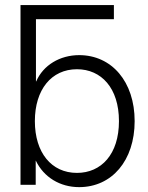

<svg xmlns="http://www.w3.org/2000/svg" viewBox="-20 -748 599 777"><path d="M300.3 9.3C432.6 9.3 524.9 -98.1 524.9 -257.8C524.9 -417.5 432.1 -524.9 300.3 -524.9C222.7 -524.9 154.8 -484.4 126.5 -418.5H125.5V-670.4H440.9V-727.5H63V0H124.5V-97.7H125C157.2 -30.8 222.7 9.3 300.3 9.3ZM291.5 -48.3C188 -48.3 121.1 -130.4 121.1 -257.8C121.1 -385.3 188 -467.8 291.5 -467.8C389.6 -467.8 461.4 -392.1 461.4 -257.8C461.4 -123.5 389.6 -48.3 291.5 -48.3Z"/></svg>

Font: Raveo Display Display Light
Style: Regular
Weight: 300
Designer: Jakub Foglar, Rasmus Andersson (Inter)
Foundry: Jakubfoglar.com
Version: Version 1.100;Glyphs 3.2.3 (3260)